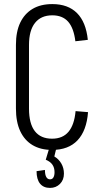

<svg xmlns="http://www.w3.org/2000/svg" viewBox="-20 -727 495 940"><path d="M235 7Q179 7 139.5 -16.5Q100 -40 79 -85Q58 -130 58 -196V-507Q58 -572 79 -616Q100 -660 139.5 -683.5Q179 -707 236 -707Q313 -707 357 -663Q401 -619 410 -532L349 -525Q341 -590 313.5 -621Q286 -652 236 -652Q181 -652 151.5 -615Q122 -578 122 -507V-195Q122 -122 150.5 -85Q179 -48 235 -48Q287 -48 315.5 -82Q344 -116 350 -183L411 -178Q404 -87 359.5 -40Q315 7 235 7ZM225 193Q193 193 176 172Q159 151 159 111L200 105Q200 128 206.5 139.5Q213 151 225 151Q236 151 241.5 141.5Q247 132 247 116Q247 94 236.5 79Q226 64 204 55L220 2H255L246 39Q268 52 280.5 74Q293 96 293 123Q293 154 273.5 173.5Q254 193 225 193Z"/></svg>

Font: Pathway Extreme Condensed ExtraLight
Style: Regular
Weight: 250
Width: 3
Version: Version 1.001;gftools[0.9.26]